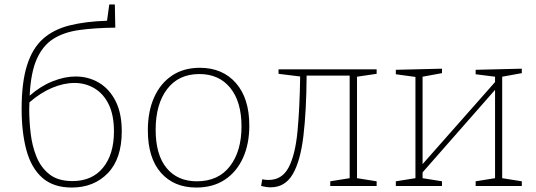

<svg xmlns="http://www.w3.org/2000/svg" viewBox="-20 -834 2403 861"><path d="M302 7Q219 7 169.5 -37Q120 -81 98.5 -160.5Q77 -240 77 -346Q77 -464 101 -540.5Q125 -617 172.5 -659.5Q220 -702 292 -720Q364 -738 460 -741L470 -814H495L497 -710Q406 -709 336.5 -699.5Q267 -690 219.5 -660Q172 -630 145 -569.5Q118 -509 113 -405Q162 -448 216 -469.5Q270 -491 319 -491Q376 -491 423 -463.5Q470 -436 498 -381.5Q526 -327 526 -245Q526 -122 463.5 -57.5Q401 7 302 7ZM111 -345Q111 -292 117.5 -236Q124 -180 143.5 -131.5Q163 -83 201.5 -52.5Q240 -22 305 -22Q393 -22 442 -82Q491 -142 491 -244Q491 -318 467.5 -366Q444 -414 403.5 -438Q363 -462 314 -462Q266 -462 213.5 -440Q161 -418 112 -375Q111 -361 111 -345Z M876 -530Q978 -530 1038 -461.5Q1098 -393 1098 -271Q1098 -188 1069.5 -125.5Q1041 -63 988 -28Q935 7 860 7Q760 7 701.5 -59.5Q643 -126 643 -250Q643 -335 671.5 -398Q700 -461 752 -495.5Q804 -530 876 -530ZM874 -502Q781 -502 729.5 -434.5Q678 -367 678 -252Q678 -140 727 -80.5Q776 -21 863 -21Q959 -21 1011 -88.5Q1063 -156 1063 -267Q1063 -378 1012.5 -440Q962 -502 874 -502Z M1194 6Q1184 6 1173.5 4.5Q1163 3 1151 0L1156 -30Q1170 -27 1184 -27Q1245 -27 1274.5 -83.5Q1304 -140 1314 -244Q1324 -348 1326 -491L1229 -503V-523H1669V-503L1581 -490V-35L1669 -21V0H1461V-21L1548 -35V-495H1355Q1354 -336 1340.5 -223.5Q1327 -111 1292.5 -52.5Q1258 6 1194 6Z M1755 0V-21L1843 -35V-489L1755 -501V-521L1962 -526V-506L1875 -490V-98L2200 -466V-490L2113 -501V-521L2320 -526V-506L2232 -490V-35L2320 -21V0H2113V-21L2200 -35V-431L1875 -61V-35L1962 -21V0Z"/></svg>

Font: Bitter ExtraLight
Style: Regular
Weight: 200
Designer: Sol Matas, and Bitter project Authors
Foundry: Sol Matas
Version: Version 2.001